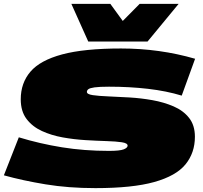

<svg xmlns="http://www.w3.org/2000/svg" viewBox="-47 -960 1047 990"><path d="M959 -657 890 -467Q811 -491 716 -502Q621 -513 515 -513Q465 -513 440.5 -509.5Q416 -506 408.5 -500Q401 -494 401 -486Q401 -474 431 -469.5Q461 -465 511 -463Q561 -461 620.5 -457.5Q680 -454 739 -443.5Q798 -433 848 -411.5Q898 -390 928 -352Q958 -314 958 -255Q958 -172 909.5 -112.5Q861 -53 748.5 -21.5Q636 10 445 10Q306 10 188 -9.5Q70 -29 -27 -56L50 -252Q158 -219 272.5 -200.5Q387 -182 515 -182Q571 -182 591 -190Q611 -198 611 -209Q611 -222 581 -226.5Q551 -231 502 -232.5Q453 -234 394 -237.5Q335 -241 276.5 -251.5Q218 -262 169 -284.5Q120 -307 90 -346.5Q60 -386 60 -448Q60 -532 110 -590.5Q160 -649 273.5 -679.5Q387 -710 577 -710Q776 -710 959 -657ZM874 -940 714 -746H408L321 -940H522L586 -852L673 -940Z"/></svg>

Font: Georama ExtraExtended Black
Style: Italic
Weight: 900
Width: 8
Italic angle: -9°
Designer: Jean-Baptiste Levee
Foundry: Production Type
Version: Version 1.000